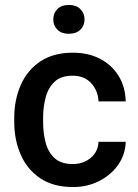

<svg xmlns="http://www.w3.org/2000/svg" viewBox="-20 -753 562 783"><path d="M276.4 -84Q319.8 -84 349.9 -109.1Q379.9 -134.3 381.8 -174.8H492.7Q491.2 -123 462.2 -81.3Q433.1 -39.6 384.8 -14.9Q336.4 9.8 277.8 9.8Q197.3 9.8 144 -26.1Q90.8 -62 64.5 -122.3Q38.1 -182.6 38.1 -255.4V-272.5Q38.1 -345.7 64.5 -406Q90.8 -466.3 144 -502.2Q197.3 -538.1 277.3 -538.1Q340.8 -538.1 388.7 -512.9Q436.5 -487.8 463.9 -443.1Q491.2 -398.4 492.7 -339.4H381.8Q379.9 -382.8 352.1 -413.6Q324.2 -444.3 275.9 -444.3Q228.5 -444.3 202.4 -419.4Q176.3 -394.5 166 -355.2Q155.8 -315.9 155.8 -272.5V-255.4Q155.8 -211.9 165.8 -172.6Q175.8 -133.3 202.1 -108.6Q228.5 -84 276.4 -84ZM197.3 -673.8Q197.3 -699.2 214.1 -716.1Q231 -732.9 260.7 -732.9Q290.5 -732.9 307.6 -716.1Q324.7 -699.2 324.7 -673.8Q324.7 -648.4 307.6 -631.8Q290.5 -615.2 260.7 -615.2Q231 -615.2 214.1 -631.8Q197.3 -648.4 197.3 -673.8Z"/></svg>

Font: Vazirmatn FD Medium
Style: Regular
Weight: 500
Designer: Saber Rastikerdar
Foundry: Saber Rastikerdar
Version: Version 33.003